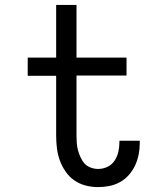

<svg xmlns="http://www.w3.org/2000/svg" viewBox="-20 -755 640 783"><path d="M380 8Q354 8 329 1.5Q304 -5 283 -19.5Q262 -34 247 -56Q232 -78 223.5 -102Q215 -126 212 -151.5Q209 -177 209 -203V-446H93V-520H209V-735H292V-520H496V-447H292V-203Q292 -188 293 -172.5Q294 -157 298 -142.5Q302 -128 308.5 -113.5Q315 -99 325 -88Q335 -77 350 -71.5Q365 -66 380 -66Q400 -66 418 -74.5Q436 -83 447 -99.5Q458 -116 462.5 -135.5Q467 -155 467 -175V-181H550V-171Q550 -148 545.5 -125Q541 -102 531 -80.5Q521 -59 505.5 -41.5Q490 -24 469.5 -12.5Q449 -1 426 3.5Q403 8 380 8Z"/></svg>

Font: Nova
Style: Regular
Weight: 400
Monospace: yes
Designer: Belleve Invis
Foundry: Belleve Invis
Version: Version 24.1.4; ttfautohint (v1.8.4)